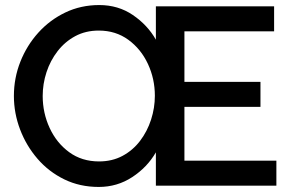

<svg xmlns="http://www.w3.org/2000/svg" viewBox="-20 -735 1149 760"><path d="M1074 -99V0H597V-132Q563 -73 503.5 -34Q444 5 371 5Q296 5 234.5 -25Q173 -55 128.5 -106.5Q84 -158 59.5 -222.5Q35 -287 35 -355Q35 -426 60.5 -490.5Q86 -555 131.5 -605.5Q177 -656 238.5 -685.5Q300 -715 373 -715Q448 -715 506 -675.5Q564 -636 597 -578V-710H1065V-611H710V-411H1011V-312H710V-99ZM372 -96Q424 -96 465 -118Q506 -140 534.5 -177.5Q563 -215 578 -261.5Q593 -308 593 -356Q593 -423 565.5 -482Q538 -541 488 -577.5Q438 -614 371 -614Q319 -614 278 -592Q237 -570 208 -532.5Q179 -495 164 -449Q149 -403 149 -355Q149 -288 176.5 -228.5Q204 -169 254 -132.5Q304 -96 372 -96Z"/></svg>

Font: Raleway SemiBold
Style: Regular
Weight: 600
Designer: Matt McInerney, Pablo Impallari, Rodrigo Fuenzalida
Foundry: Matt McInerney, Pablo Impallari, Rodrigo Fuenzalida
Version: Version 4.026